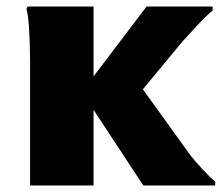

<svg xmlns="http://www.w3.org/2000/svg" viewBox="-20 -567 678 587"><path d="M418 0 230 -286 428 -547H630V-535Q620 -527 603 -510Q586 -493 568 -473Q550 -453 536 -438L369 -236L370 -359L558 -98Q576 -74 599.5 -49Q623 -24 638 -12V0ZM72 0V-382Q72 -402 71 -432.5Q70 -463 68 -492Q66 -521 61 -539L64 -547H266V0Z"/></svg>

Font: Kufam ExtraBold
Style: Regular
Weight: 800
Designer: Wael Morcos, Artur Schmal
Foundry: Original Type
Version: Version 1.300; ttfautohint (v1.8.3)